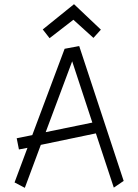

<svg xmlns="http://www.w3.org/2000/svg" viewBox="-20 -901 663 921"><path d="M217.8 -717.8 332 -806.2 428.2 -719.2 463.9 -758.8 335 -880.9 185.1 -759.8ZM359.9 -680.2 290 -667 134.8 -252.9 60.1 -237.8 70.8 -184.1 111.8 -191.9 49.8 -25.9 99.1 0 175.8 -206.1 439.9 -261.2 525.9 -1 573.2 -33.2ZM199.2 -267.1 326.2 -606.9 422.9 -313Z"/></svg>

Font: Comic Neue Angular
Style: Regular
Weight: 400
Designer: Craig Rozynski
Foundry: Craig Rozynski
Version: Version 2.003